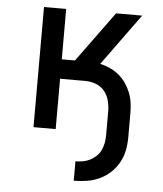

<svg xmlns="http://www.w3.org/2000/svg" viewBox="-53 -566 705 828"><g transform="rotate(5 300.0 -152.5)"><path d="M297 215V131Q313 131 329.5 128Q346 125 360.5 117.5Q375 110 387 98.5Q399 87 406 72Q413 57 416 40.5Q419 24 419 8V-96Q419 -119 413 -142Q407 -165 392.5 -183Q378 -201 355.5 -209.5Q333 -218 309 -218H200V0H104V-520H200V-302H257L416 -520H529L367 -297Q389 -292 410 -282.5Q431 -273 448.5 -258.5Q466 -244 479 -225Q492 -206 500.5 -185Q509 -164 512 -141Q515 -118 515 -96V8Q515 37 509.5 65Q504 93 490 118Q476 143 455 162.5Q434 182 408 194Q382 206 353.5 210.5Q325 215 297 215Z"/></g></svg>

Font: Iosevka Aile Medium
Style: Regular
Weight: 500
Designer: Belleve Invis
Foundry: Belleve Invis
Version: Version 27.3.5; ttfautohint (v1.8.4)